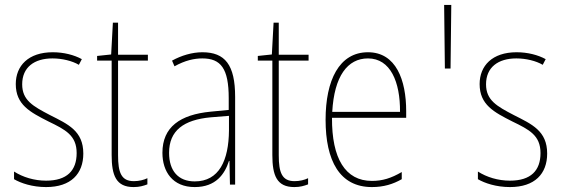

<svg xmlns="http://www.w3.org/2000/svg" viewBox="-20 -749 2278 779"><path d="M318 -126C318 -218 256 -245 183 -282C114 -318 70 -342 70 -407C70 -476 119 -512 193 -512C232 -512 273 -502 300 -486L312 -509C281 -526 239 -537 194 -537C95 -537 44 -482 44 -408C44 -324 102 -294 177 -256C245 -223 291 -200 291 -128C291 -57 252 -16 167 -16C119 -16 73 -30 37 -53V-22C64 -6 111 10 167 10C268 10 318 -44 318 -126Z M523 -14C472 -14 459 -49 459 -119V-503H580V-527H459V-657H438L431 -528L374 -522V-503H433V-120C433 -37 451 10 522 10C546 10 562 5 578 -1V-26C564 -19 544 -14 523 -14Z M801 -537C760 -537 716 -524 678 -503L688 -480C731 -504 768 -512 801 -512C876 -512 908 -471 908 -351V-303L835 -296C711 -284 639 -234 639 -129C639 -53 680 10 770 10C856 10 892 -43 909 -96H911L913 0H934V-356C934 -486 893 -537 801 -537ZM835 -273 909 -279V-220C908 -98 869 -13 770 -13C704 -13 666 -55 666 -129C666 -219 725 -263 835 -273Z M1175 -14C1124 -14 1111 -49 1111 -119V-503H1232V-527H1111V-657H1090L1083 -528L1026 -522V-503H1085V-120C1085 -37 1103 10 1174 10C1198 10 1214 5 1230 -1V-26C1216 -19 1196 -14 1175 -14Z M1473 -537C1356 -537 1301 -423 1301 -263C1301 -97 1358 10 1489 10C1537 10 1575 -2 1610 -22V-51C1567 -26 1532 -15 1489 -15C1381 -15 1326 -106 1327 -271H1628V-298C1628 -424 1587 -537 1473 -537ZM1473 -512C1564 -512 1604 -417 1603 -295H1328C1336 -440 1390 -512 1473 -512Z M1785 -471H1808L1811 -729H1782Z M2200 -126C2200 -218 2138 -245 2065 -282C1996 -318 1952 -342 1952 -407C1952 -476 2001 -512 2075 -512C2114 -512 2155 -502 2182 -486L2194 -509C2163 -526 2121 -537 2076 -537C1977 -537 1926 -482 1926 -408C1926 -324 1984 -294 2059 -256C2127 -223 2173 -200 2173 -128C2173 -57 2134 -16 2049 -16C2001 -16 1955 -30 1919 -53V-22C1946 -6 1993 10 2049 10C2150 10 2200 -44 2200 -126Z"/></svg>

Font: Noto Sans Devanagari Condensed Thin
Style: Regular
Weight: 100
Width: 3
Designer: Jelle Bosma - Monotype Design Team
Foundry: Monotype Imaging Inc.
Version: Version 2.004